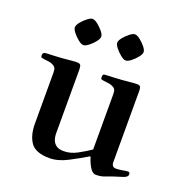

<svg xmlns="http://www.w3.org/2000/svg" viewBox="-127 -801 878 924"><g transform="rotate(20 312.5 -339.5)"><path d="M125 -623Q125 -634 137.5 -649.5Q150 -665 166 -677.5Q182 -690 192 -690Q203 -690 219 -677.5Q235 -665 247.5 -649.5Q260 -634 260 -623Q260 -613 247.5 -597Q235 -581 219 -568.5Q203 -556 192 -556Q182 -556 166 -568.5Q150 -581 137.5 -597Q125 -613 125 -623ZM342 -623Q342 -634 354.5 -649.5Q367 -665 383 -677.5Q399 -690 409 -690Q420 -690 436 -677.5Q452 -665 464.5 -649.5Q477 -634 477 -623Q477 -613 464.5 -597Q452 -581 436 -568.5Q420 -556 409 -556Q399 -556 383 -568.5Q367 -581 354.5 -597Q342 -613 342 -623ZM21 -442Q21 -458 38 -458Q49 -458 74 -459.5Q99 -461 118 -462Q142 -464 161.5 -466Q181 -468 193 -468Q209 -468 212 -459.5Q215 -451 215 -440V-109Q215 -96 220 -80.5Q225 -65 238.5 -54.5Q252 -44 278 -44Q313 -44 347 -62.5Q381 -81 409 -100V-383Q409 -399 405 -406.5Q401 -414 392 -418Q383 -423 369.5 -425Q356 -427 345 -428Q337 -429 332.5 -430.5Q328 -432 328 -442Q328 -451 331 -454.5Q334 -458 344 -458Q355 -458 380 -459.5Q405 -461 424 -462Q448 -464 468 -466Q488 -468 500 -468Q516 -468 518.5 -459.5Q521 -451 521 -440V-76Q521 -51 544 -51Q549 -51 558 -52Q567 -53 574 -54Q584 -56 591.5 -57Q599 -58 604 -58Q613 -58 613 -46Q613 -31 582 -23Q561 -17 542.5 -10.5Q524 -4 508 2Q489 10 463 10Q444 10 430 -14.5Q416 -39 410 -62L406 -64Q363 -38 315.5 -13.5Q268 11 225 11Q154 11 128.5 -25Q103 -61 103 -122V-383Q103 -399 98.5 -406.5Q94 -414 85 -418Q76 -423 62.5 -425Q49 -427 38 -428Q30 -429 25.5 -430.5Q21 -432 21 -442Z"/></g></svg>

Font: Monomakh
Style: Regular
Weight: 400
Version: Version 1.200; ttfautohint (v1.8.4.7-5d5b)